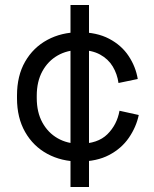

<svg xmlns="http://www.w3.org/2000/svg" viewBox="-20 -632 615 768"><path d="M48 -239V-250Q48 -329 80.5 -385.5Q113 -442 169.5 -472.5Q226 -503 297 -503Q367 -503 416.5 -477Q466 -451 494.5 -408Q523 -365 531 -316L454 -300Q449 -336 431 -366Q413 -396 380 -414Q347 -432 298 -432Q249 -432 210.5 -410Q172 -388 149.5 -347Q127 -306 127 -249V-240Q127 -183 149.5 -142Q172 -101 210.5 -79Q249 -57 298 -57Q371 -57 409.5 -95Q448 -133 458 -189L535 -172Q525 -124 495.5 -81Q466 -38 416.5 -12Q367 14 297 14Q226 14 169.5 -16.5Q113 -47 80.5 -104Q48 -161 48 -239ZM262 116V-612H336V116Z"/></svg>

Font: Space Grotesk Frontify
Style: Regular
Weight: 400
Designer: Florian Karsten
Version: Version 2.000